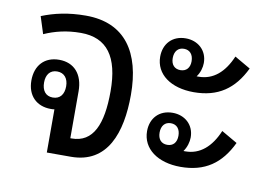

<svg xmlns="http://www.w3.org/2000/svg" viewBox="-65 -662 1064 762"><g transform="rotate(10 467.0 -281.0)"><path d="M165 0H262C409 0 454 -130 454 -283C454 -453 383 -562 224 -562C153 -562 97 -549 47 -529L69 -460C112 -479 159 -491 216 -491C322 -491 372 -422 372 -283C372 -150 339 -72 252 -72H247V-261C247 -330 210 -371 150 -371C91 -371 55 -332 55 -271C55 -210 93 -173 150 -173C155 -173 160 -173 165 -174ZM150 -219C121 -219 106 -240 106 -272C106 -303 121 -324 150 -324C179 -324 195 -303 195 -272C195 -239 179 -219 150 -219Z M697 -337C795 -337 858 -381 900 -468L836 -505C808 -439 765 -401 706 -401C703 -401 701 -401 698 -401C711 -418 717 -440 717 -458C717 -509 679 -542 630 -542C575 -542 542 -504 542 -453C542 -382 605 -337 697 -337ZM630 -414C606 -414 592 -430 592 -456C592 -483 606 -500 630 -500C654 -500 668 -483 668 -456C668 -430 654 -414 630 -414ZM697 -36C795 -36 858 -80 900 -168L836 -205C808 -138 764 -100 706 -100C703 -100 701 -100 698 -100C711 -118 717 -140 717 -158C717 -209 679 -242 630 -242C575 -242 542 -204 542 -153C542 -82 605 -36 697 -36ZM630 -113C606 -113 592 -129 592 -156C592 -183 606 -200 630 -200C654 -200 668 -183 668 -156C668 -129 654 -113 630 -113Z"/></g></svg>

Font: Noto Sans Thai Looped SemiCondensed
Style: Regular
Weight: 400
Width: 4
Designer: Sasikarn Vongin, Ben Mitchell
Foundry: The Fontpad Ltd
Version: Version 1.001